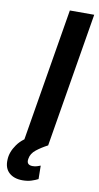

<svg xmlns="http://www.w3.org/2000/svg" viewBox="-143 -771 525 1022"><g transform="rotate(10 119.5 -260.0)"><path d="M279.8 -727.3 159.1 0H27.3L148.1 -727.3ZM56.5 206.7Q10.3 206.7 -16.3 182.5Q-43 158.4 -40.8 112.9Q-39.8 71 -10.1 29.3Q19.5 -12.4 78.1 -37.3L159.1 0Q123.9 18.5 98 39.1Q72.1 59.7 67.8 87.4Q60.7 122.9 96.6 122.9Q110.1 122.9 120.6 119.3Q131 115.8 138.8 112.9L139.9 185.4Q126.1 192.8 104.6 199.8Q83.1 206.7 56.5 206.7Z"/></g></svg>

Font: Inter UI Semi Bold
Style: Italic
Weight: 600
Italic angle: -9.39999°
Designer: Rasmus Andersson
Foundry: rsms
Version: 3.2;8d6f07862